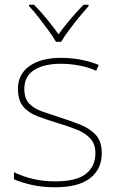

<svg xmlns="http://www.w3.org/2000/svg" viewBox="-20 -783 498 813"><path d="M411 -134Q411 -67 361.5 -28.5Q312 10 213 10Q158 10 113 -0.5Q68 -11 39 -24V-54Q119 -15 213 -15Q304 -15 344 -47Q384 -79 384 -134Q384 -173 362.5 -196.5Q341 -220 304.5 -234.5Q268 -249 224 -262Q178 -276 139.5 -290.5Q101 -305 78.5 -331.5Q56 -358 56 -407Q56 -469 105 -503.5Q154 -538 238 -538Q285 -538 326 -529.5Q367 -521 398 -508L387 -483Q359 -497 318.5 -505Q278 -513 238 -513Q166 -513 124.5 -486.5Q83 -460 83 -407Q83 -366 103.5 -344.5Q124 -323 158.5 -311Q193 -299 233 -286Q277 -272 318 -256Q359 -240 385 -212.5Q411 -185 411 -134ZM217 -606Q205 -627 185 -654.5Q165 -682 143.5 -709.5Q122 -737 103 -757V-763H124Q152 -735 179.5 -701Q207 -667 228 -638Q249 -667 277.5 -701Q306 -735 334 -763H355V-757Q337 -737 314.5 -709.5Q292 -682 271.5 -654.5Q251 -627 239 -606Z"/></svg>

Font: Noto Sans Devanagari Thin
Style: Regular
Weight: 100
Designer: Jelle Bosma - Monotype Design Team
Foundry: Monotype Imaging Inc.
Version: Version 2.004; ttfautohint (v1.8.4.7-5d5b)